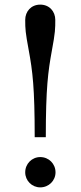

<svg xmlns="http://www.w3.org/2000/svg" viewBox="-20 -800 348 830"><path d="M89 -55C89 -19 118 10 154 10C191 10 220 -19 220 -55C220 -92 191 -121 154 -121C118 -121 89 -92 89 -55ZM130 -207H178C178 -420 188 -492 204 -580C219 -660 219 -677 219 -714C219 -750 194 -780 154 -780C114 -780 89 -750 89 -714C89 -674 90 -660 104 -584C121 -492 130 -421 130 -207Z"/></svg>

Font: Libre Baskerville
Style: Regular
Weight: 400
Designer: Pablo Impallari, Rodrigo Fuenzalida
Foundry: Pablo Impallari, Rodrigo Fuenzalida
Version: Version 1.051;Glyphs 3.2.3 (3260)